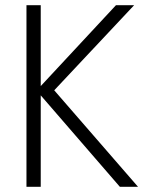

<svg xmlns="http://www.w3.org/2000/svg" viewBox="-20 -720 561 740"><path d="M82 -700V0H137V-700ZM442 0H512L189 -372L497 -700H427L121 -371Z"/></svg>

Font: NM-font
Style: Light
Weight: 500
Designer: ""
Foundry: ""
Version: ""